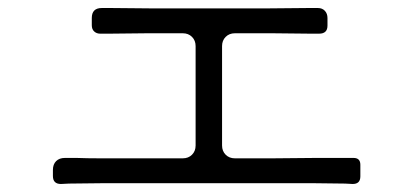

<svg xmlns="http://www.w3.org/2000/svg" viewBox="-20 -634 1040 479"><path d="M112 -195V-210Q112 -224 120 -232Q128 -240 142 -240H171Q197 -239 229 -239Q261 -239 300 -239H436Q450 -239 459 -248Q468 -257 468 -271V-519Q468 -533 459 -542Q450 -551 436 -551H347L253 -550H230Q221 -550 215 -555.5Q209 -561 209 -571V-589Q209 -614 234 -614H258L365 -613H640L748 -614H773Q784 -614 790.5 -607Q797 -600 797 -589V-570Q797 -550 776 -550H755L660 -551H566Q552 -551 543 -542Q534 -533 534 -519V-271Q534 -257 543 -248Q552 -239 566 -239H660L768 -240H862Q879 -240 879 -223V-194Q879 -175 860 -175L841 -176L757 -177H242L152 -176L132 -175Q112 -175 112 -195Z"/></svg>

Font: Higure Gothic
Style: Regular
Weight: 400
Designer: Yoshimichi Ohira
Foundry: Positype
Version: Version 1.000